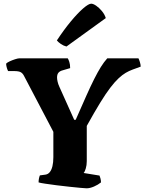

<svg xmlns="http://www.w3.org/2000/svg" viewBox="-20 -1020 782 1040"><path d="M449 0Q441 0 415.5 -2.5Q390 -5 355.5 -8.5Q321 -12 286.5 -16.5Q252 -21 225 -25Q198 -29 189 -32Q189 -43 191 -53Q193 -63 196 -70L226 -74Q240 -76 249.5 -87.5Q259 -99 264 -119.5Q269 -140 269 -169V-306L110 -609Q103 -623 92 -629Q81 -635 57 -635H24Q21 -640 17.5 -651Q14 -662 13 -675Q18 -681 32 -687.5Q46 -694 61.5 -699Q77 -704 84 -704H347Q351 -698 355.5 -684.5Q360 -671 360 -651L319 -639Q304 -635 296.5 -626Q289 -617 289 -600Q289 -591 292 -577.5Q295 -564 302 -549L382 -371H390Q423 -446 447 -500Q471 -554 490.5 -592.5Q510 -631 526.5 -657.5Q543 -684 561 -704H730Q734 -696 738 -683Q742 -670 742 -659L698 -643Q679 -636 661 -625.5Q643 -615 622.5 -596Q602 -577 577.5 -545Q553 -513 522 -462.5Q491 -412 450 -338V-147Q450 -125 444.5 -107Q439 -89 433 -83L519 -69Q521 -65 524 -54Q527 -43 527 -32Q511 -19 489 -9.5Q467 0 449 0ZM340 -768Q324 -772 309.5 -782Q295 -792 288 -801Q327 -860 364 -904.5Q401 -949 430.5 -974.5Q460 -1000 474 -1000Q485 -1000 501 -989Q517 -978 532 -960Q547 -942 553 -922Z"/></svg>

Font: Texturina 12pt Black
Style: Regular
Weight: 900
Designer: Guillermo Torres Carreño
Foundry: Omnibus-Type
Version: Version 1.002